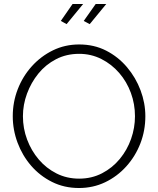

<svg xmlns="http://www.w3.org/2000/svg" viewBox="-20 -938 793 963"><path d="M376 5Q302 5 241 -25.5Q180 -56 136 -107Q92 -158 68 -222.5Q44 -287 44 -355Q44 -426 69 -490.5Q94 -555 139.5 -605.5Q185 -656 245.5 -685.5Q306 -715 377 -715Q452 -715 512.5 -684Q573 -653 617 -601Q661 -549 685 -485Q709 -421 709 -355Q709 -283 684 -218.5Q659 -154 613.5 -103.5Q568 -53 507.5 -24Q447 5 376 5ZM95 -355Q95 -294 116 -238Q137 -182 174.5 -138Q212 -94 263.5 -68Q315 -42 377 -42Q440 -42 492 -69Q544 -96 581 -141Q618 -186 637.5 -241.5Q657 -297 657 -355Q657 -416 636.5 -472Q616 -528 578 -572Q540 -616 488.5 -642Q437 -668 377 -668Q313 -668 261 -641Q209 -614 172.5 -569Q136 -524 115.5 -468.5Q95 -413 95 -355ZM314 -817 285 -833 344 -918H397ZM430 -817 400 -833 460 -918H513Z"/></svg>

Font: Raleway Thin Light
Style: Regular
Weight: 300
Version: Version 4.026